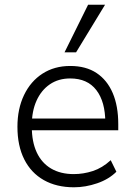

<svg xmlns="http://www.w3.org/2000/svg" viewBox="-20 -787 572 815"><path d="M294 8Q220 8 166 -22.5Q112 -53 83 -110.5Q54 -168 54 -249Q54 -325 82 -383.5Q110 -442 160.5 -474.5Q211 -507 278 -507Q345 -507 390 -477Q435 -447 458.5 -392Q482 -337 482 -260V-234H99V-284H445L427 -267Q427 -355 389 -404.5Q351 -454 278 -454Q228 -454 191.5 -429Q155 -404 135 -359.5Q115 -315 115 -256V-249Q115 -185 136 -140Q157 -95 197 -71.5Q237 -48 293 -48Q334 -48 374 -61Q414 -74 450 -107L474 -58Q442 -26 392.5 -9Q343 8 294 8ZM254 -565 354 -767H426L303 -565Z"/></svg>

Font: Nunitoga
Style: Light
Weight: 300
Designer: Vernon Adams
Foundry: Vernon Adams
Version: Version 1.0